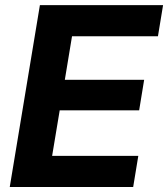

<svg xmlns="http://www.w3.org/2000/svg" viewBox="-20 -748 672 768"><path d="M19 0 139.6 -727.5H632.3L611.8 -603H268.1L239.3 -428.7H556.6L536.6 -306.6H218.8L188.5 -124.5H533.2L512.7 0Z"/></svg>

Font: Inter 17pt
Style: Bold Italic
Weight: 700
Italic angle: -9.3988°
Version: Version 4.001;git-66647c0bb